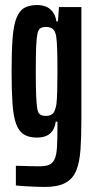

<svg xmlns="http://www.w3.org/2000/svg" viewBox="-20 -538 377 762"><path d="M157 204Q138 204 118.5 203Q99 202 79.5 201Q60 200 43 198V120Q54 120 68.5 120.5Q83 121 100 121.5Q117 122 135 122Q161 122 175 116Q189 110 196.5 94Q204 78 206 48.5Q208 19 208 -29V-55H201Q199 -36 190 -21.5Q181 -7 165.5 0.5Q150 8 126 8Q94 8 74 -5Q54 -18 43.5 -47.5Q33 -77 29.5 -128Q26 -179 26 -254Q26 -335 30 -386.5Q34 -438 45.5 -467Q57 -496 77 -507Q97 -518 128 -518Q145 -518 160.5 -512.5Q176 -507 188 -492.5Q200 -478 204 -453H210L214 -510H303V-66Q303 4 299.5 55Q296 106 282.5 139Q269 172 239 188Q209 204 157 204ZM162 -78Q180 -78 189.5 -87Q199 -96 204 -125Q206 -143 207 -174Q208 -205 208 -248Q208 -304 207 -339Q206 -374 203 -394Q199 -416 189 -423.5Q179 -431 163 -431Q149 -431 140.5 -426Q132 -421 128.5 -404Q125 -387 123.5 -351.5Q122 -316 122 -255Q122 -194 123.5 -158.5Q125 -123 128 -106Q131 -89 139.5 -83.5Q148 -78 162 -78Z"/></svg>

Font: Saira UltraCondensed
Style: Bold
Weight: 700
Width: 1
Designer: Hector Gatti with collaboration of the Omnibus-Type team
Foundry: Omnibus-Type
Version: Version 1.101